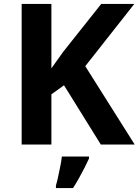

<svg xmlns="http://www.w3.org/2000/svg" viewBox="-20 -734 704 975"><path d="M664 0H492L305 -301L241 -255V0H90V-714H241V-387Q256 -408 271 -429Q286 -450 301 -471L494 -714H662L413 -398ZM432 71Q422 93 409.5 117.5Q397 142 382.5 168Q368 194 351 221H264V208Q270 188 275.5 162Q281 136 286.5 109Q292 82 294 61H432Z"/></svg>

Font: Noto Sans Devanagari
Style: Bold
Weight: 700
Version: Version 2.003